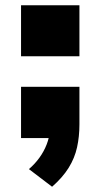

<svg xmlns="http://www.w3.org/2000/svg" viewBox="-20 -525 382 730"><path d="M178 185 90 118Q113 98 130 74.5Q147 51 157.5 24Q168 -3 170 -32L210 0H60V-195H282V-52Q282 -6 273 35Q264 76 241 113Q218 150 178 185ZM60 -311V-505H282V-311Z"/></svg>

Font: Nunito Sans 7pt SemiExpanded Black
Style: Regular
Weight: 900
Width: 6
Designer: Vernon Adams
Foundry: Vernon Adams
Version: Version 3.101;gftools[0.9.27]